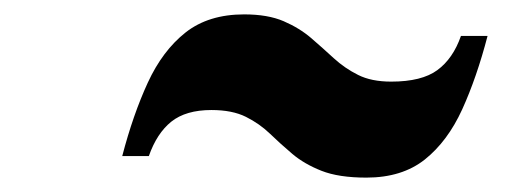

<svg xmlns="http://www.w3.org/2000/svg" viewBox="-20 -560 728 267"><path d="M489.5 -313Q451 -313 427 -322.5Q403 -332 386.5 -346Q370 -360 355.5 -374Q341 -388 322 -397.5Q303 -407 274 -407Q238.5 -407 218.2 -390.8Q198 -374.5 187 -343H150Q165 -400.5 185.5 -445Q206 -489.5 238 -514.8Q270 -540 319.5 -540Q352.5 -540 374.5 -530.5Q396.5 -521 412.8 -507Q429 -493 444.2 -479Q459.5 -465 478 -455.8Q496.5 -446.5 524 -446.5Q566.5 -446.5 588.2 -462.5Q610 -478.5 621 -510H658Q643 -452.5 622.8 -408Q602.5 -363.5 570.8 -338.2Q539 -313 489.5 -313Z"/></svg>

Font: Bodoni Moda 11pt Black
Style: Italic
Weight: 900
Italic angle: -13°
Designer: Owen Earl
Foundry: indestructible type
Version: Version 2.004